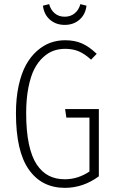

<svg xmlns="http://www.w3.org/2000/svg" viewBox="-20 -886 548 917"><path d="M185.1 -858.9 214.8 -866.2Q222.2 -838.4 241.5 -822.3Q260.7 -806.2 289.1 -806.2Q316.9 -806.2 336.7 -822.3Q356.4 -838.4 363.8 -866.2L393.1 -858.9Q388.2 -816.9 359.6 -792Q331.1 -767.1 289.1 -767.1Q247.1 -767.1 218.5 -792Q189.9 -816.9 185.1 -858.9ZM291 -693.8Q336.9 -693.8 371.6 -678.5Q406.2 -663.1 441.9 -628.9L415 -601.1Q384.3 -628.9 356 -640.9Q327.6 -652.8 291 -652.8Q262.2 -652.8 236.3 -643.8Q210.4 -634.8 186 -612.5Q161.6 -590.3 144 -556.4Q126.5 -522.5 115.7 -468.3Q105 -414.1 105 -345.2Q105 -260.3 117.9 -198.7Q130.9 -137.2 155.3 -100.6Q179.7 -64 212.9 -46.9Q246.1 -29.8 289.1 -29.8Q352.5 -29.8 407.2 -66.9V-324.2H296.9L291 -365.2H452.1V-43.9Q377 11.2 290 11.2Q179.2 11.2 117.7 -76.2Q56.2 -163.6 56.2 -345.2Q56.2 -418.5 69.3 -477.8Q82.5 -537.1 104.5 -576.7Q126.5 -616.2 157 -643.1Q187.5 -669.9 220.9 -681.9Q254.4 -693.8 291 -693.8Z"/></svg>

Font: Fira Sans Compressed ExtraLight
Style: Regular
Weight: 250
Width: 1
Designer: Carrois Corporate & Edenspiekermann AG
Foundry: Carrois Corporate GbR & Edenspiekermann AG
Version: Version 4.203;PS 004.203;hotconv 1.0.88;makeotf.lib2.5.64775